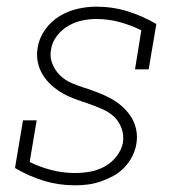

<svg xmlns="http://www.w3.org/2000/svg" viewBox="-20 -548 540 576"><path d="M205 8Q156 8 110.5 -6Q65 -20 25 -44L49 -187H90L69 -62Q99 -47 134 -38Q169 -29 205 -29Q228 -29 250.5 -33Q273 -37 294 -48.5Q315 -60 330 -79.5Q345 -99 349 -121Q352 -143 344.5 -163.5Q337 -184 322 -198Q307 -212 287.5 -220.5Q268 -229 248 -236Q228 -243 208 -250Q188 -257 170 -267Q152 -277 136 -291Q120 -305 109 -322.5Q98 -340 93.5 -361Q89 -382 93 -405Q97 -433 115 -458.5Q133 -484 158.5 -499.5Q184 -515 212.5 -521.5Q241 -528 269 -528Q318 -528 363 -514Q408 -500 449 -476L426 -340H385L404 -457Q374 -472 340 -481.5Q306 -491 269 -491Q248 -491 226.5 -486.5Q205 -482 185 -470.5Q165 -459 150.5 -440Q136 -421 133 -399Q129 -377 137 -357Q145 -337 159.5 -322.5Q174 -308 193.5 -299.5Q213 -291 233.5 -284.5Q254 -278 273.5 -270.5Q293 -263 311.5 -253Q330 -243 345.5 -229.5Q361 -216 372.5 -198.5Q384 -181 388.5 -159.5Q393 -138 389 -116Q386 -97 376.5 -78.5Q367 -60 352.5 -45Q338 -30 319.5 -20Q301 -10 282 -3.5Q263 3 243.5 5.5Q224 8 205 8Z"/></svg>

Font: Iosevka Curly Slab Extralight
Style: Italic
Weight: 200
Italic angle: -9°
Monospace: yes
Designer: Belleve Invis
Foundry: Belleve Invis
Version: Version 22.1.2; ttfautohint (v1.8.4)